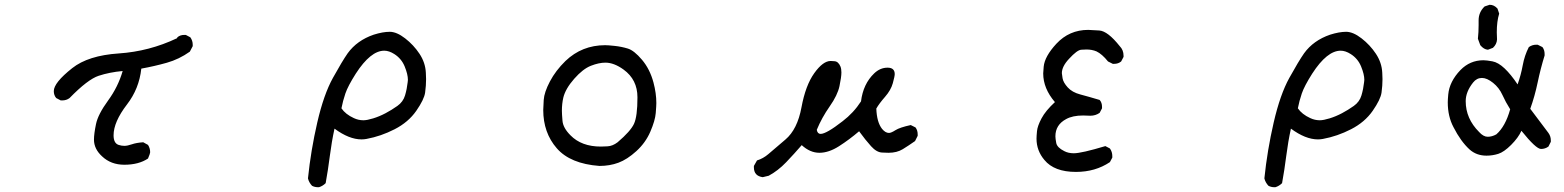

<svg xmlns="http://www.w3.org/2000/svg" viewBox="-20 -653 6540 803"><path d="M500 36Q444 36 407 1Q373 -30 373 -69Q373 -93 381.5 -134Q390 -175 432 -232.5Q474 -290 493 -356Q438 -351 392.5 -336Q347 -321 271 -243Q258 -233 240 -233H234L215 -243Q205 -255 205 -272Q205 -307 282 -368Q349 -421 476.5 -429.5Q604 -438 720 -493L722 -497Q733 -507 751 -507H757L776 -497Q786 -483 786 -466V-460L774 -437Q729 -405 677.5 -390.5Q626 -376 571 -366Q562 -282 511 -216Q455 -143 455 -87Q455 -54 476 -47Q488 -43 500 -43Q513 -43 531.5 -49.5Q550 -56 579 -58L599 -47Q608 -33 608 -16Q608 -11 599 10Q560 36 500 36Z M1314 130H1310Q1296 130 1285 124Q1272 110 1268 93Q1280 -24 1307 -141Q1334 -258 1372.5 -327.5Q1411 -397 1434 -430Q1473 -484 1543 -508Q1581 -520 1610 -520Q1639 -520 1674.5 -492.5Q1710 -465 1734.5 -428Q1759 -391 1761 -349L1762 -322Q1762 -295 1758 -266Q1754 -237 1721 -189.5Q1688 -142 1630.5 -112.5Q1573 -83 1513 -72Q1503 -70 1492 -70Q1440 -70 1379 -115Q1367 -60 1359.5 -1Q1352 58 1342 113Q1330 125 1314 130ZM1500 -150Q1515 -150 1541 -158Q1567 -166 1592.5 -179.5Q1618 -193 1642 -210Q1666 -227 1674 -254Q1682 -281 1685 -309L1686 -319Q1686 -342 1672.5 -375Q1659 -408 1629 -427Q1607 -441 1587 -441Q1530 -441 1468 -345Q1435 -293 1424.5 -262Q1414 -231 1408 -200Q1425 -175 1460 -159Q1479 -150 1500 -150Z M2487 41Q2365 32 2308.5 -33Q2252 -98 2252 -193Q2252 -203 2254 -235Q2256 -267 2280 -312.5Q2304 -358 2345 -398Q2414 -464 2511 -464Q2523 -464 2551 -461Q2579 -458 2605.5 -450Q2632 -442 2665 -403Q2698 -364 2713 -308Q2725 -263 2725 -222Q2725 -211 2722.5 -180Q2720 -149 2700 -102.5Q2680 -56 2641.5 -21Q2603 14 2566.5 27.5Q2530 41 2487 41ZM2493 -40Q2499 -40 2520.5 -41Q2542 -42 2563 -58Q2617 -104 2631.5 -135Q2646 -166 2646 -246Q2646 -320 2588 -362Q2548 -391 2512 -391Q2485 -391 2451.5 -378Q2418 -365 2381.5 -323.5Q2345 -282 2336 -245Q2330 -219 2330 -190Q2330 -177 2332.5 -147.5Q2335 -118 2366 -87Q2412 -40 2493 -40Z M3170 88Q3133 83 3133 47V41L3146 18Q3172 10 3193.5 -8.5Q3215 -27 3265 -69.5Q3315 -112 3332 -204Q3349 -296 3385.5 -347Q3422 -398 3454 -398L3470 -397Q3486 -396 3495 -375Q3499 -365 3499 -350Q3499 -331 3491 -293Q3483 -255 3450 -208Q3417 -161 3396 -110Q3399 -93 3412 -93Q3436 -93 3504 -146Q3550 -181 3581 -229Q3590 -302 3636 -346Q3661 -370 3692 -370Q3722 -370 3722 -343Q3722 -334 3714 -305Q3706 -276 3681.5 -248Q3657 -220 3645 -199Q3647 -142 3669 -114Q3683 -97 3698 -97Q3707 -97 3725 -108.5Q3743 -120 3789 -130L3809 -120Q3818 -108 3818 -91V-85L3807 -63Q3780 -44 3755.5 -29Q3731 -14 3696 -14Q3692 -14 3669 -15Q3646 -16 3623 -41.5Q3600 -67 3573 -104Q3532 -69 3489 -41.5Q3446 -14 3407 -14Q3368 -14 3333 -46Q3302 -10 3268 25.5Q3234 61 3195 82Z M4480 66Q4389 66 4348 16Q4315 -23 4315 -73Q4315 -83 4317 -104.5Q4319 -126 4336 -158Q4353 -190 4392 -226Q4343 -283 4343 -346L4345 -374Q4349 -417 4398 -470Q4452 -528 4531 -528Q4542 -528 4577.5 -525.5Q4613 -523 4663 -460Q4679 -444 4679 -420V-415L4669 -396Q4657 -386 4640 -386H4634L4614 -396Q4589 -427 4566 -438Q4547 -446 4524 -446Q4519 -446 4502 -445Q4485 -444 4451 -407Q4421 -375 4421 -347Q4421 -343 4424 -325.5Q4427 -308 4445.5 -287.5Q4464 -267 4498 -258Q4532 -249 4579 -235Q4589 -224 4589 -206V-200L4579 -181Q4562 -169 4540 -169L4510 -170Q4466 -170 4439 -155Q4394 -131 4394 -83Q4394 -74 4397.5 -55Q4401 -36 4431 -21Q4448 -12 4471 -12Q4503 -12 4603 -42L4622 -32Q4632 -18 4632 0V6L4622 25Q4561 66 4480 66Z M5314 130H5310Q5296 130 5285 124Q5272 110 5268 93Q5280 -24 5307 -141Q5334 -258 5372.5 -327.5Q5411 -397 5434 -430Q5473 -484 5543 -508Q5581 -520 5610 -520Q5639 -520 5674.5 -492.5Q5710 -465 5734.5 -428Q5759 -391 5761 -349L5762 -322Q5762 -295 5758 -266Q5754 -237 5721 -189.5Q5688 -142 5630.5 -112.5Q5573 -83 5513 -72Q5503 -70 5492 -70Q5440 -70 5379 -115Q5367 -60 5359.5 -1Q5352 58 5342 113Q5330 125 5314 130ZM5500 -150Q5515 -150 5541 -158Q5567 -166 5592.5 -179.5Q5618 -193 5642 -210Q5666 -227 5674 -254Q5682 -281 5685 -309L5686 -319Q5686 -342 5672.5 -375Q5659 -408 5629 -427Q5607 -441 5587 -441Q5530 -441 5468 -345Q5435 -293 5424.5 -262Q5414 -231 5408 -200Q5425 -175 5460 -159Q5479 -150 5500 -150Z M6197 -2Q6155 -2 6126 -28Q6089 -62 6059 -121Q6035 -166 6035 -225Q6035 -236 6037 -258Q6042 -312 6088 -360Q6128 -401 6184 -401Q6197 -401 6221.5 -396.5Q6246 -392 6272.5 -367Q6299 -342 6327 -300Q6341 -339 6348.5 -380Q6356 -421 6374 -456Q6388 -466 6405 -466H6411L6431 -456Q6440 -444 6440 -427V-421Q6423 -366 6411 -308.5Q6399 -251 6380 -198L6456 -97Q6466 -83 6466 -66V-60L6456 -40Q6442 -30 6425 -30Q6404 -30 6343 -106Q6330 -77 6300 -47Q6270 -17 6246 -9.5Q6222 -2 6197 -2ZM6202 -81Q6220 -81 6238 -91Q6276 -124 6296 -196Q6277 -226 6263.5 -256Q6250 -286 6224.5 -306.5Q6199 -327 6178 -327Q6156 -327 6141 -308Q6110 -269 6110 -230Q6110 -157 6166 -101Q6184 -81 6202 -81ZM6203 -445Q6186 -446 6171 -464L6161 -491Q6164 -518 6164 -548V-568Q6164 -602 6189 -626L6210 -633Q6229 -633 6243 -617L6250 -596Q6240 -564 6240 -518L6241 -488Q6240 -468 6224 -453Z"/></svg>

Font: Xiaolai Mono SC
Style: Regular
Weight: 400
Monospace: yes
Designer: LXGW / Nozomi Seto
Version: Version 3.113;September 30, 2024